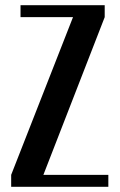

<svg xmlns="http://www.w3.org/2000/svg" viewBox="-20 -719 460 739"><path d="M59 -653V-699H383V-653L147 -46H397V0H23V-46L261 -653Z"/></svg>

Font: Moniqa ExtBd Paragraph
Style: Regular
Weight: 800
Designer: Rajesh Rajput
Foundry: Rajesh Rajput
Version: Version 1.000